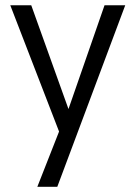

<svg xmlns="http://www.w3.org/2000/svg" viewBox="-20 -508 521 738"><path d="M123.5 210H200.2L461.4 -487.8H381.8L243.2 -88.9L100.1 -487.8H19.5L207 -2.4Z"/></svg>

Font: HK Grotesk
Style: Regular
Weight: 400
Designer: Alfredo Marco Pradil and Stefan Peev
Foundry: Hanken Design Co.
Version: Version 1.045;PS 001.045;hotconv 1.0.88;makeotf.lib2.5.64775